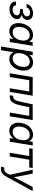

<svg xmlns="http://www.w3.org/2000/svg" viewBox="1808 -2386 784 4441"><g transform="rotate(90 2200.5 -166.0)"><path d="M194.3 7.3Q137.2 7.3 95.5 -12Q53.7 -31.2 33.4 -65.2Q13.2 -99.1 19.5 -143.1H105.5Q101.1 -107.9 129.6 -86.4Q158.2 -64.9 205.6 -64.9Q239.3 -64.9 266.6 -75.9Q293.9 -86.9 311.8 -106.2Q329.6 -125.5 333.5 -150.4Q340.3 -189.9 310.8 -214.1Q281.2 -238.3 224.1 -238.3H186.5L197.3 -304.2H234.4Q283.2 -304.2 317.1 -327.4Q351.1 -350.6 357.4 -387.7Q363.3 -423.8 340.3 -446Q317.4 -468.3 273.4 -468.3Q230.5 -468.3 195.8 -446.8Q161.1 -425.3 154.3 -388.7H71.8Q80.1 -433.1 111.1 -466.6Q142.1 -500 187.7 -519Q233.4 -538.1 286.1 -538.1Q339.8 -538.1 376.7 -518.6Q413.6 -499 430.7 -465.8Q447.8 -432.6 440.9 -392.1Q433.1 -346.2 399.7 -315.7Q366.2 -285.2 319.8 -274.9V-272.9Q376 -264.2 402.3 -230Q428.7 -195.8 419.9 -146Q412.6 -101.6 380.9 -66.9Q349.1 -32.2 300.5 -12.5Q252 7.3 194.3 7.3Z M701.7 10.7Q634.3 10.7 588.6 -23.7Q543 -58.1 524.7 -119.9Q506.3 -181.6 520 -264.2Q533.7 -347.2 572.5 -408.4Q611.3 -469.7 668.5 -503.7Q725.6 -537.6 792.5 -537.6Q835 -537.6 864 -524.7Q893.1 -511.7 911.1 -491.2Q929.2 -470.7 938.5 -447.8H942.4L955.6 -529.3H1040L952.6 0H869.6L882.3 -81.1H877.4Q858.9 -57.1 834 -36.1Q809.1 -15.1 776.1 -2.2Q743.2 10.7 701.7 10.7ZM727.5 -65.9Q776.4 -65.9 814.9 -90.8Q853.5 -115.7 879.6 -160.6Q905.8 -205.6 915 -264.6Q924.8 -324.2 913.8 -368.4Q902.8 -412.6 872.3 -437Q841.8 -461.4 793 -461.4Q745.1 -461.4 706.5 -437.3Q668 -413.1 642.1 -368.9Q616.2 -324.7 606.4 -264.6Q596.2 -204.1 607.7 -159.4Q619.1 -114.7 649.7 -90.3Q680.2 -65.9 727.5 -65.9Z M1055.7 204.1 1177.2 -529.3H1259.8L1247.1 -448.7H1249Q1265.6 -472.7 1290.3 -492.9Q1314.9 -513.2 1347.9 -525.4Q1380.9 -537.6 1421.9 -537.6Q1481.4 -537.6 1524.4 -511.2Q1567.4 -484.9 1590.6 -437.3Q1613.8 -389.6 1613.8 -324.2Q1613.8 -262.7 1595.2 -202.9Q1576.7 -143.1 1541.5 -95Q1506.3 -46.9 1456.1 -18.1Q1405.8 10.7 1342.3 10.7Q1299.3 10.7 1269.8 -3.2Q1240.2 -17.1 1221.7 -38.8Q1203.1 -60.5 1192.4 -84H1188.5L1140.6 204.1ZM1331.1 -65.9Q1378.4 -65.9 1415.3 -88.4Q1452.1 -110.8 1477.5 -148.2Q1502.9 -185.5 1515.6 -231.2Q1528.3 -276.9 1528.3 -322.8Q1528.3 -388.2 1497.1 -424.8Q1465.8 -461.4 1407.2 -461.4Q1358.9 -461.4 1321.8 -439Q1284.7 -416.5 1259.5 -379.4Q1234.4 -342.3 1221.7 -297.1Q1209 -252 1209 -206.5Q1209 -141.6 1240.2 -103.8Q1271.5 -65.9 1331.1 -65.9Z M2194.8 -529.3 2106.9 0H2022L2096.7 -449.7H1836.4L1761.7 0H1676.3L1763.7 -529.3Z M2184.6 0 2197.3 -79.6H2216.8Q2241.7 -79.6 2259.3 -88.1Q2276.9 -96.7 2291 -119.4Q2305.2 -142.1 2317.6 -184.6Q2330.1 -227.1 2344.2 -294.9L2393.1 -529.3H2758.3L2670.9 0H2585.4L2659.7 -449.7H2460.9L2421.4 -264.2Q2402.3 -173.8 2377 -115.2Q2351.6 -56.6 2312.5 -28.3Q2273.4 0 2213.4 0Z M3006.8 10.7Q2939.5 10.7 2893.8 -23.7Q2848.1 -58.1 2829.8 -119.9Q2811.5 -181.6 2825.2 -264.2Q2838.9 -347.2 2877.7 -408.4Q2916.5 -469.7 2973.6 -503.7Q3030.8 -537.6 3097.7 -537.6Q3140.1 -537.6 3169.2 -524.7Q3198.2 -511.7 3216.3 -491.2Q3234.4 -470.7 3243.7 -447.8H3247.6L3260.7 -529.3H3345.2L3257.8 0H3174.8L3187.5 -81.1H3182.6Q3164.1 -57.1 3139.2 -36.1Q3114.3 -15.1 3081.3 -2.2Q3048.3 10.7 3006.8 10.7ZM3032.7 -65.9Q3081.5 -65.9 3120.1 -90.8Q3158.7 -115.7 3184.8 -160.6Q3210.9 -205.6 3220.2 -264.6Q3230 -324.2 3219 -368.4Q3208 -412.6 3177.5 -437Q3147 -461.4 3098.1 -461.4Q3050.3 -461.4 3011.7 -437.3Q2973.1 -413.1 2947.3 -368.9Q2921.4 -324.7 2911.6 -264.6Q2901.4 -204.1 2912.8 -159.4Q2924.3 -114.7 2954.8 -90.3Q2985.4 -65.9 3032.7 -65.9Z M3515.1 0 3589.4 -449.7H3409.2L3422.4 -529.3H3866.7L3853.5 -449.7H3674.3L3600.1 0Z M3833 201.2 3855.5 127 3887.2 127.4Q3908.2 130.4 3925.8 125.2Q3943.4 120.1 3959.2 104.5Q3975.1 88.9 3990.7 59.6L4022.9 -1L3906.7 -529.3H3995.6L4058.1 -220.2Q4066.4 -177.2 4072.5 -134.5Q4078.6 -91.8 4085 -50.3H4058.6Q4078.6 -91.8 4098.6 -134.5Q4118.7 -177.2 4141.6 -220.2L4305.7 -529.3H4401.4L4060.1 89.4Q4039.6 127 4012.7 153.1Q3985.8 179.2 3954.6 192.6Q3923.3 206.1 3888.7 206.1Q3872.1 206.1 3857.4 204.3Q3842.8 202.6 3833 201.2Z"/></g></svg>

Font: Inter 24pt
Style: Italic
Weight: 400
Italic angle: -9.3988°
Designer: Rasmus Andersson
Foundry: rsms
Version: Version 4.001;git-66647c0bb